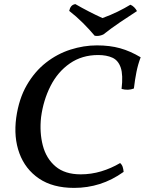

<svg xmlns="http://www.w3.org/2000/svg" viewBox="-20 -906 705 935"><path d="M665 -627Q652 -593 644.5 -555.5Q637 -518 632 -475Q604 -464 572 -473Q580 -541 568 -576.5Q556 -612 527.5 -625Q499 -638 458 -638Q379 -638 320 -597Q261 -556 226 -487Q191 -418 180 -335Q172 -261 188.5 -197.5Q205 -134 250.5 -95.5Q296 -57 373 -57Q424 -57 472.5 -71.5Q521 -86 565 -112Q574 -104 577.5 -93Q581 -82 582 -69Q526 -29 466 -10Q406 9 341 9Q237 9 170 -36.5Q103 -82 74.5 -159.5Q46 -237 59 -333Q72 -425 110.5 -491.5Q149 -558 204 -601Q259 -644 323.5 -664.5Q388 -685 452 -685Q515 -685 565 -671Q615 -657 665 -627ZM441 -732Q416 -762 384 -794Q352 -826 317 -853Q320 -867 327 -875.5Q334 -884 347 -886Q378 -868 413 -850Q448 -832 479 -818Q520 -833 553.5 -849.5Q587 -866 615 -883Q625 -879 633.5 -870.5Q642 -862 647 -852Q608 -827 564.5 -797.5Q521 -768 483 -738Q461 -728 441 -732Z"/></svg>

Font: Vollkorn Medium
Style: Italic
Weight: 500
Italic angle: -11°
Designer: Friedrich Althausen
Foundry: Friedrich Althausen
Version: Version 5.000